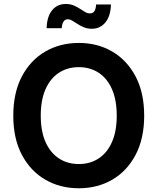

<svg xmlns="http://www.w3.org/2000/svg" viewBox="-20 -958 810 987"><path d="M385.3 9.8Q289.1 9.8 212.9 -34.4Q136.7 -78.6 92.5 -162.1Q48.3 -245.6 48.3 -363.3Q48.3 -481.4 92.5 -565.2Q136.7 -648.9 212.9 -693.1Q289.1 -737.3 385.3 -737.3Q481 -737.3 556.9 -693.1Q632.8 -648.9 677 -565.2Q721.2 -481.4 721.2 -363.3Q721.2 -245.6 677 -161.9Q632.8 -78.1 556.9 -34.2Q481 9.8 385.3 9.8ZM385.3 -114.7Q442.9 -114.7 486.8 -143.3Q530.8 -171.9 555.4 -227.5Q580.1 -283.2 580.1 -363.3Q580.1 -444.3 555.4 -500Q530.8 -555.7 486.8 -584.2Q442.9 -612.8 385.3 -612.8Q327.1 -612.8 283 -584Q238.8 -555.2 214.1 -499.5Q189.5 -443.8 189.5 -363.3Q189.5 -283.2 214.1 -227.8Q238.8 -172.4 283 -143.6Q327.1 -114.7 385.3 -114.7ZM452.6 -810.1Q430.2 -810.1 412.1 -817.4Q394 -824.7 379.2 -834.5Q364.3 -844.2 351.8 -851.6Q339.4 -858.9 328.1 -858.9Q313.5 -858.9 305.9 -845.9Q298.3 -833 297.4 -813H219.7Q221.2 -872.1 247.6 -904.8Q273.9 -937.5 317.9 -937.5Q340.8 -937.5 358.4 -930.2Q376 -922.9 390.4 -913.3Q404.8 -903.8 417.2 -896.5Q429.7 -889.2 441.9 -889.2Q458 -889.2 465.3 -900.6Q472.7 -912.1 474.1 -935.1H550.3Q548.8 -876 522 -843Q495.1 -810.1 452.6 -810.1Z"/></svg>

Font: Inter
Style: 650
Weight: 650
Designer: Rasmus Andersson
Foundry: rsms
Version: Version 4.001;git-66647c0bb